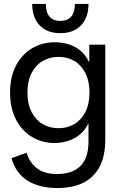

<svg xmlns="http://www.w3.org/2000/svg" viewBox="-20 -740 615 972"><path d="M270 212Q181 212 121 175.5Q61 139 38 61L115 33Q129 83 167 112Q205 141 269 141Q346 141 387 100.5Q428 60 428 -23V-115H427Q410 -79 382.5 -57.5Q355 -36 322.5 -26Q290 -16 257 -16Q193 -16 141.5 -47Q90 -78 60.5 -135.5Q31 -193 31 -272Q31 -350 60.5 -407Q90 -464 141.5 -495Q193 -526 257 -526Q292 -526 325 -516.5Q358 -507 385.5 -485Q413 -463 431 -426H432V-514H513V-33Q513 49 484.5 103.5Q456 158 402 185Q348 212 270 212ZM276 -91Q321 -91 356 -111.5Q391 -132 412 -172.5Q433 -213 433 -272Q433 -330 412 -370.5Q391 -411 356 -431.5Q321 -452 276 -452Q232 -452 196.5 -431.5Q161 -411 140 -370.5Q119 -330 119 -271Q119 -213 140 -172.5Q161 -132 196.5 -111.5Q232 -91 276 -91ZM285 -572Q219 -572 181 -611.5Q143 -651 143 -720H212Q212 -677 231 -655.5Q250 -634 285 -634Q321 -634 340 -655.5Q359 -677 359 -720H428Q428 -651 390 -611.5Q352 -572 285 -572Z"/></svg>

Font: TikTok Sans 24pt
Style: Regular
Weight: 400
Version: Version 4.000